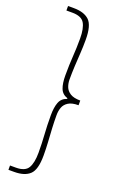

<svg xmlns="http://www.w3.org/2000/svg" viewBox="-179 -828 656 1043"><g transform="rotate(20 149.5 -306.5)"><path d="M21 167V142H55Q108 142 125.5 112Q143 82 143 24Q143 -30 139.5 -80Q136 -130 136 -191Q136 -236 147 -265Q158 -294 189 -304V-308Q158 -318 147 -346.5Q136 -375 136 -421Q136 -482 139.5 -531.5Q143 -581 143 -636Q143 -695 125.5 -724.5Q108 -754 55 -754H21V-780H54Q114 -780 144 -751.5Q174 -723 174 -640Q174 -600 171.5 -561.5Q169 -523 167 -485.5Q165 -448 165 -408Q165 -386 172.5 -366Q180 -346 200.5 -333Q221 -320 259 -320V-293Q221 -293 200.5 -280Q180 -267 172.5 -246.5Q165 -226 165 -202Q165 -164 167 -126.5Q169 -89 171.5 -50.5Q174 -12 174 29Q174 111 144 139Q114 167 54 167Z"/></g></svg>

Font: Noto Sans TC Thin Thin
Style: Regular
Weight: 250
Version: Version 2.004-H2;hotconv 1.0.118;makeotfexe 2.5.65603